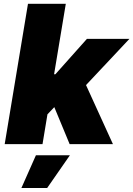

<svg xmlns="http://www.w3.org/2000/svg" viewBox="-20 -747 691 995"><path d="M4.3 0 125 -727.3H321L260.3 -362.2H267L430.4 -545.5H650.6L425.8 -306.1L565.3 0H340.9L261.4 -191.8L225.9 -154.5L200.3 0ZM90.9 227.3 166.2 57.5H342.3L224.4 227.3Z"/></svg>

Font: Inter P Black
Style: Italic
Weight: 900
Italic angle: -9.40001°
Designer: Rasmus Andersson
Foundry: rsms
Version: Version 3.018;git-588b23468